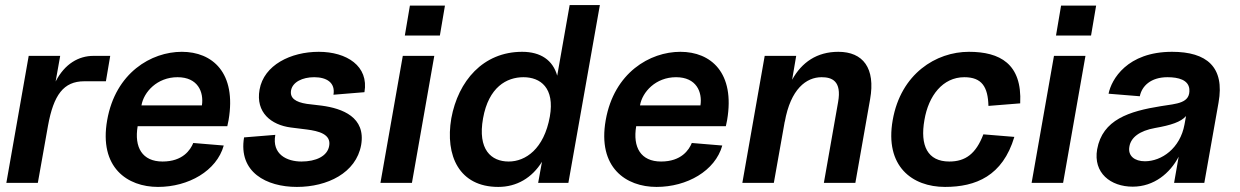

<svg xmlns="http://www.w3.org/2000/svg" viewBox="-20 -720 4881 756"><path d="M5 0H129L169 -225C191 -346 230 -400 312 -400H397L414 -500H348C290 -500 235 -469 199 -399L217 -500H93Z M602 16C722 16 833 -47 861 -147L741 -157C730 -130 700 -84 620 -84C540 -84 508 -140 522 -223H875L880 -247C912 -434 816 -516 696 -516C576 -516 435 -434 402 -247C369 -60 482 16 602 16ZM537 -305C546 -358 599 -416 679 -416C759 -416 783 -358 775 -305Z M1149 16C1269 16 1382 -39 1402 -149C1421 -259 1328 -293 1247 -304L1188 -311C1143 -318 1121 -334 1126 -364C1132 -397 1171 -416 1217 -416C1267 -416 1301 -394 1293 -347L1415 -357C1433 -460 1345 -516 1235 -516C1125 -516 1019 -464 1002 -367C986 -277 1048 -228 1125 -218L1189 -210C1234 -204 1285 -192 1276 -145C1269 -105 1224 -84 1167 -84C1110 -84 1050 -112 1064 -189L941 -179C918 -42 1029 16 1149 16Z M1478 0H1602L1690 -500H1566ZM1574 -580H1712L1732 -698H1594Z M1942 16C2015 16 2075 -20 2114 -83L2099 0H2218L2342 -700H2223L2174 -422C2157 -483 2109 -516 2036 -516C1882 -516 1784 -401 1757 -254C1732 -107 1788 16 1942 16ZM1882 -254C1904 -377 1975 -416 2041 -416C2108 -416 2165 -374 2145 -261C2122 -133 2049 -84 1983 -84C1914 -84 1860 -131 1882 -254Z M2565 16C2685 16 2796 -47 2824 -147L2704 -157C2693 -130 2663 -84 2583 -84C2503 -84 2471 -140 2485 -223H2838L2843 -247C2875 -434 2779 -516 2659 -516C2539 -516 2398 -434 2365 -247C2332 -60 2445 16 2565 16ZM2500 -305C2509 -358 2562 -416 2642 -416C2722 -416 2746 -358 2738 -305Z M3280 -318 3224 0H3348L3406 -329C3428 -452 3378 -516 3281 -516C3197 -516 3137 -475 3099 -406L3115 -500H2991L2903 0H3027L3070 -242V-240C3093 -370 3155 -416 3215 -416C3255 -416 3295 -402 3280 -318Z M3701 16C3822 16 3928 -27 3974 -181L3852 -191C3823 -115 3782 -84 3718 -84C3632 -84 3602 -147 3620 -248C3636 -343 3692 -416 3777 -416C3846 -416 3870 -378 3872 -303L3997 -313C4005 -469 3917 -516 3795 -516C3666 -516 3527 -430 3495 -247C3463 -65 3572 16 3701 16Z M4042 0H4166L4254 -500H4130ZM4138 -580H4276L4296 -698H4158Z M4440 15C4524 15 4587 -38 4621 -103L4603 0H4722L4778 -316C4803 -456 4732 -516 4595 -516C4418 -516 4356 -407 4345 -351L4468 -341C4476 -381 4511 -416 4577 -416C4621 -416 4659 -405 4663 -370C4668 -313 4614 -312 4551 -302C4426 -282 4321 -249 4300 -132C4284 -39 4353 15 4440 15ZM4427 -143C4433 -179 4467 -205 4528 -216C4591 -227 4630 -240 4650 -263L4644 -230C4627 -136 4554 -85 4488 -85C4448 -85 4420 -106 4427 -143Z"/></svg>

Font: Uncut Sans Semibold
Style: Italic
Weight: 600
Italic angle: -10°
Designer: Kasper Nordkvist
Foundry: Uncut Type
Version: Version 1.111;FEAKit 1.0